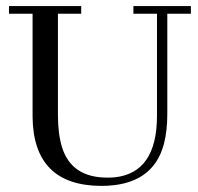

<svg xmlns="http://www.w3.org/2000/svg" viewBox="-20 -606 657 636"><path d="M9.8 -560.5H87.9V-219.7Q89.8 8.8 315.4 9.8Q487.3 9.8 523.4 -130.9Q534.2 -173.8 534.2 -228.5V-560.5H612.3V-585.9H421.9V-560.5H500V-222.7Q500 -33.2 359.4 -18.6Q347.7 -17.6 335.9 -17.6Q216.8 -17.6 185.5 -118.2Q171.9 -162.1 171.9 -225.6V-560.5H249V-585.9H9.8Z"/></svg>

Font: Abhaya Libre
Style: Regular
Weight: 400
Designer: Pushpananda Ekanayake, Sol Matas, Pathum Egodawatta
Foundry: Mooniak
Version: Version 1.050 ; ttfautohint (v1.6)